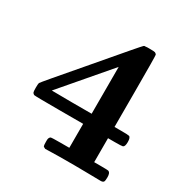

<svg xmlns="http://www.w3.org/2000/svg" viewBox="-155 -596 884 916"><g transform="rotate(30 287.5 -137.5)"><path d="M217 194Q206 189 205 186Q203 180 203 163V154Q203 140 212 134Q218 132 265 132H314V0H180Q49 0 43 -2Q37 -5 34 -11Q32 -15 32 -37Q32 -57 34 -63Q35 -67 205 -265Q374 -464 377 -465Q380 -468 383 -468H387Q393 -468 398 -469H411Q436 -469 440 -467Q446 -464 449 -459Q451 -453 451 -258V-62H489Q526 -62 532 -60Q542 -56 542 -31Q542 -6 532 -2Q526 0 489 0H451V132H489Q527 132 531 134Q542 139 542 163Q542 181 539 187Q535 194 522 194Q489 194 459 193Q429 192 378 192Q273 192 256 193ZM325 -62V-320Q276 -262 105 -63L215 -62Z"/></g></svg>

Font: KaTeX_Math
Style: Bold Italic
Weight: 700
Version: Version